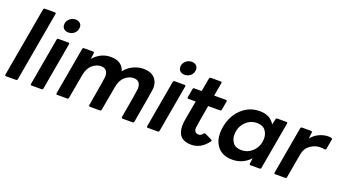

<svg xmlns="http://www.w3.org/2000/svg" viewBox="-59 -1310 3352 1876"><g transform="rotate(20 1617.5 -372.0)"><path d="M135 0H31Q20 0 20 -11L148 -737Q150 -749 163 -750H267Q278 -750 278 -739L150 -13Q148 -1 135 0Z M457 -610Q425 -610 406 -630Q392 -646 392 -669Q392 -708 425 -734Q450 -754 482 -754Q514 -754 532 -734Q546 -719 546 -697Q546 -655 515 -630Q489 -610 457 -610ZM401 0H297Q286 0 286 -11L373 -505Q375 -517 388 -518H492Q503 -518 503 -507L416 -13Q414 -1 401 0Z M1347 0H1243Q1232 0 1232 -11V-13Q1284 -308 1284 -328Q1284 -410 1210 -410Q1164 -410 1122 -374Q1080 -338 1067 -264L1022 -13Q1020 -1 1007 0H903Q892 0 892 -11V-13Q944 -308 944 -328Q944 -410 870 -410Q824 -410 782 -374Q740 -338 727 -264L682 -13Q680 -1 667 0H563Q552 0 552 -11L639 -505Q641 -517 654 -518H748Q760 -518 760 -505L752 -443Q827 -528 931 -528Q1048 -528 1077 -433Q1115 -480 1166.5 -504Q1218 -528 1271 -528Q1356 -528 1396 -477Q1424 -441 1424 -386Q1424 -363 1362 -13Q1360 -1 1347 0Z M1665 -610Q1633 -610 1614 -630Q1600 -646 1600 -669Q1600 -708 1633 -734Q1658 -754 1690 -754Q1722 -754 1740 -734Q1754 -719 1754 -697Q1754 -655 1723 -630Q1697 -610 1665 -610ZM1609 0H1505Q1494 0 1494 -11L1581 -505Q1583 -517 1596 -518H1700Q1711 -518 1711 -507L1624 -13Q1622 -1 1609 0Z M1958 10Q1815 10 1815 -135Q1815 -164 1821 -200L1857 -402H1781Q1770 -402 1770 -413L1786 -505Q1788 -517 1801 -518H1877L1902 -657Q1904 -669 1917 -670H2021Q2032 -670 2032 -659L2007 -518H2130Q2141 -518 2141 -507L2125 -415Q2123 -403 2110 -402H1987Q1947 -175 1947 -161Q1947 -108 1993 -108Q2019 -108 2036 -133Q2042 -141 2049 -141Q2053 -141 2127 -104Q2134 -100 2134 -95Q2134 -90 2128 -83Q2059 10 1958 10Z M2386 10Q2275 10 2223 -65Q2186 -118 2186 -194Q2186 -225 2192 -259Q2213 -378 2291.5 -453Q2370 -528 2481 -528Q2589 -528 2636 -447L2649 -505Q2651 -518 2663 -518H2759Q2770 -518 2770 -507L2683 -13Q2681 -1 2668 0H2574Q2562 0 2562 -13L2570 -71Q2494 10 2386 10ZM2439 -108Q2501 -108 2548 -150Q2609 -205 2609 -292Q2609 -337 2581.5 -373.5Q2554 -410 2492 -410Q2430 -410 2384 -368Q2323 -313 2323 -224Q2323 -180 2350 -144Q2377 -108 2439 -108Z M2934 0H2830Q2819 0 2819 -11L2906 -505Q2908 -517 2921 -518H3015Q3027 -518 3027 -505L3019 -440Q3053 -482 3099.5 -503.5Q3146 -525 3192 -525Q3235 -525 3235 -511L3216 -405Q3214 -394 3202 -394Q3177 -398 3153 -398Q3101 -398 3053 -364Q3005 -330 2994 -268L2949 -13Q2947 -1 2934 0Z"/></g></svg>

Font: YamahaIndonesia935. App
Style: Bold Italic
Weight: 700
Italic angle: -10°
Designer: Dalton Maag Ltd
Foundry: Dalton Maag Ltd
Version: Version 1.002; January 01, 2024; Regular/Italic